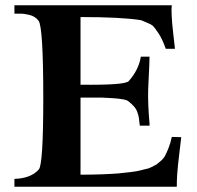

<svg xmlns="http://www.w3.org/2000/svg" viewBox="-20 -712 752 732"><path d="M671 -189Q668 -164 664 -130Q660 -96 658.5 -82Q657 -68 655.5 -46Q654 -24 654 0H35V-30Q98 -32 128 -66Q145 -86 145 -337Q145 -609 127 -633Q120 -642 111 -647.5Q102 -653 90.5 -655.5Q79 -658 72 -659Q65 -660 51 -660Q37 -660 35 -660V-692H185Q335 -692 485 -692H635Q633 -679 634.5 -653Q636 -627 636.5 -622Q637 -617 640.5 -584Q644 -551 647 -526H612Q599 -563 584 -585.5Q569 -608 562 -614Q555 -620 537 -627Q519 -634 518 -635Q443 -647 287 -647V-389Q458 -387 471 -403Q509 -446 517 -496H550Q551 -496 545 -373Q544 -344 545.5 -309.5Q547 -275 549 -254.5Q551 -234 550 -233H513Q512 -237 511 -249Q510 -261 508.5 -268Q507 -275 503 -286Q499 -297 490 -307Q481 -317 468 -327Q459 -334 413.5 -337.5Q368 -341 328 -340H287V-46Q332 -46 370.5 -47.5Q409 -49 432.5 -51Q456 -53 478.5 -56Q501 -59 509.5 -61Q518 -63 531.5 -66.5Q545 -70 546 -70L560 -76Q574 -83 577.5 -85.5Q581 -88 592.5 -98Q604 -108 609.5 -118.5Q615 -129 622.5 -147.5Q630 -166 635 -190Z"/></svg>

Font: GFS Artemisia
Style: Bold
Weight: 700
Designer: Designed by Takis Katsoulidis.
Foundry: Designed by Takis Katsoulidis.
Version: Version 1.0